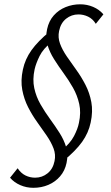

<svg xmlns="http://www.w3.org/2000/svg" viewBox="-20 -678 517 893"><path d="M135.3 195.5Q102.7 195.5 74.4 183.1Q46 170.8 26.7 148.7L62 104.6Q77.4 127.7 98.3 138Q119.3 148.4 143.5 148.4Q176 148.4 201.1 128.2Q226.3 108 233.6 71.5Q240.1 41.4 229.1 12.4Q218.1 -16.6 197.4 -46.9Q176.6 -77.2 153.2 -109.7Q129.7 -142.3 110.8 -179.4Q91.8 -216.5 83.6 -259.9Q75.4 -303.3 86.4 -354.2Q96.5 -402.6 126.4 -444.5Q156.3 -486.4 211.5 -531.7L221.6 -484.1Q181.1 -451.7 164.3 -417.8Q147.5 -383.8 141.1 -356Q130.6 -308.3 139.4 -268Q148.2 -227.8 168.5 -192.6Q188.7 -157.4 212.5 -124.8Q236.2 -92.3 256.9 -59.9Q277.6 -27.5 287.8 6.6Q298 40.7 289.5 80Q281.8 116.5 259.2 142.4Q236.6 168.4 204.7 181.9Q172.7 195.5 135.3 195.5ZM276.1 69.2 266.5 21.5Q306.5 -11.3 324.1 -45Q341.7 -78.7 347.1 -106.5Q357.5 -154.3 348.5 -194.5Q339.5 -234.7 319.5 -270Q299.5 -305.2 275.7 -337.7Q251.9 -370.3 231.5 -402.7Q211 -435.1 200.8 -469.4Q190.5 -503.7 199.1 -542.5Q207.2 -580.4 230 -606.1Q252.8 -631.8 285 -644.9Q317.3 -658 352.9 -658Q384.9 -658 413.3 -645.9Q441.6 -633.8 460.9 -611.3L425.6 -567.2Q411.3 -590.3 389.8 -600.6Q368.4 -610.9 344.7 -610.9Q312.6 -610.9 287.5 -591Q262.4 -571 254.9 -534.1Q248.5 -503.9 259.2 -474.9Q270 -445.9 290.7 -415.6Q311.5 -385.4 335 -352.8Q358.5 -320.3 377.6 -283.2Q396.8 -246.1 404.8 -203Q412.8 -159.8 401.8 -108.4Q391.7 -59.9 361.8 -18Q331.8 23.8 276.1 69.2Z"/></svg>

Font: Ysabeau
Style: Bold Italic
Weight: 700
Italic angle: -12°
Designer: Christian Thalmann (Catharsis Fonts)
Version: Version 2.002